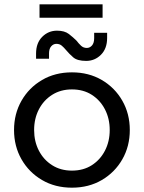

<svg xmlns="http://www.w3.org/2000/svg" viewBox="-20 -857 666 889"><path d="M313 12Q235 12 174.5 -23.5Q114 -59 79.5 -119.5Q45 -180 45 -255Q45 -330 79.5 -390.5Q114 -451 174.5 -486.5Q235 -522 313 -522Q391 -522 451.5 -486.5Q512 -451 546.5 -390.5Q581 -330 581 -255Q581 -180 546.5 -119.5Q512 -59 451.5 -23.5Q391 12 313 12ZM313 -67Q366 -67 405 -92Q444 -117 466 -159.5Q488 -202 488 -255Q488 -308 466 -350.5Q444 -393 405 -418Q366 -443 313 -443Q261 -443 221.5 -418Q182 -393 160 -350.5Q138 -308 138 -255Q138 -202 160 -159.5Q182 -117 221.5 -92Q261 -67 313 -67ZM379 -575Q338 -575 319 -591.5Q300 -608 286 -625Q276 -637 266 -645.5Q256 -654 241 -654Q227 -654 217 -642.5Q207 -631 207 -610V-585H147V-609Q147 -658 175.5 -686.5Q204 -715 244 -715Q279 -715 299 -699.5Q319 -684 334 -669Q344 -656 355 -645.5Q366 -635 382 -635Q396 -635 406 -646.5Q416 -658 416 -680V-705H476V-681Q476 -632 447.5 -603.5Q419 -575 379 -575ZM163 -775V-837H455V-775Z"/></svg>

Font: MuseoModerno
Style: Regular
Weight: 400
Designer: Pablo Cosgaya, Héctor Gatti, Marcela Romero, and the Authors of The MuseoModerno Project.
Foundry: Omnibus-Type Team
Version: Version 1.001